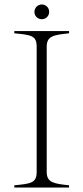

<svg xmlns="http://www.w3.org/2000/svg" viewBox="-20 -839 373 859"><path d="M44 -10V0H289V-10C224 -17 189 -21 189 -69V-631C189 -679 223 -683 289 -690V-700H44V-690C120 -683 144 -679 144 -631V-69C144 -21 119 -17 44 -10ZM200 -786C200 -806 184 -819 167 -819C150 -819 134 -805 134 -786C134 -766 150 -753 167 -753C184 -753 200 -766 200 -786Z"/></svg>

Font: Sprat Condensed Thin
Style: Regular
Weight: 100
Width: 3
Designer: Ethan Nakache
Foundry: Collletttivo
Version: Version 2.000;Glyphs 3.2 (3217)